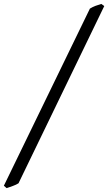

<svg xmlns="http://www.w3.org/2000/svg" viewBox="-74 -801 555 985"><path d="M21 139.2Q16.1 142.6 8.3 146.2Q0.5 149.9 -8.3 153.1Q-17.1 156.2 -25.6 159.2Q-34.2 162.1 -40 164.1L-54.2 151.9L387.2 -756.8Q400.4 -765.1 416 -771Q431.6 -776.9 445.8 -780.8L460.9 -770Z"/></svg>

Font: Akkhara
Style: Italic
Weight: 400
Italic angle: -7°
Designer: J. Victor Gaultney
Version: Version 1.00 June 13, 2006, initial release